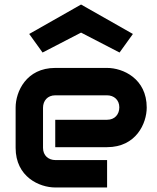

<svg xmlns="http://www.w3.org/2000/svg" viewBox="-20 -828 694 848"><path d="M628 -353C628 -481 523 -528 453 -528H224C96 -528 49 -423 49 -353V-175C49 -47 154 0 224 0H453V-121H225C194 -121 170 -141 170 -175V-352C170 -383 190 -407 224 -407H453C483 -407 507 -387 507 -354C507 -323 487 -299 453 -299H224V-178H453C581 -178 628 -283 628 -353ZM567 -678 338 -808 109 -678 168 -596 338 -684 508 -596Z"/></svg>

Font: Audiowide
Style: Regular
Weight: 400
Designer: Astigmatic (AOETI)
Foundry: Astigmatic (AOETI)
Version: Version 1.002